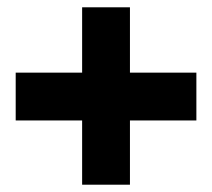

<svg xmlns="http://www.w3.org/2000/svg" viewBox="-20 -617 582 526"><path d="M205 -287V-111H336V-287H518V-418H336V-597H205V-418H23V-287Z"/></svg>

Font: Frost ExtraBold
Style: Regular
Weight: 800
Designer: Lee Frost
Foundry: Lee Frost for Ice Communication Norge AS
Version: Version 2.011;hotconv 1.0.107;makeotfexe 2.5.65593